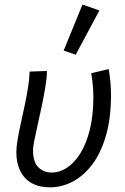

<svg xmlns="http://www.w3.org/2000/svg" viewBox="-20 -793 535 825"><path d="M194.6 12Q149.1 12 116.7 -5.9Q84.3 -23.9 67.3 -58Q50.2 -92.1 50.2 -139.8Q50.2 -161.2 55.7 -193.4Q61.1 -225.5 69.6 -263.8Q78 -302.1 86.5 -341.9Q94.9 -381.7 100.7 -418.7Q106.5 -455.6 107.3 -485.4L181.6 -488.1Q181.6 -460.7 175.5 -422.9Q169.4 -385.2 160.6 -342.9Q151.8 -300.6 142.9 -261.4Q134.1 -222.2 128 -192Q121.9 -161.7 121.9 -148Q121.9 -95.7 145.4 -73.6Q169 -51.5 203.2 -51.5Q235.4 -51.5 266.7 -71.5Q298 -91.5 323.9 -132Q349.8 -172.5 365.5 -233.9Q381.2 -295.3 381.2 -377.6Q381.2 -400.1 378.6 -428.5Q376 -457 372.1 -478.5L447.2 -496.1Q452.2 -466.7 454.6 -438Q457 -409.4 457 -386.9Q457 -284.6 435.1 -209.5Q413.1 -134.3 375.7 -85.4Q338.3 -36.4 291.6 -12.2Q244.8 12 194.6 12ZM305.2 -557.8 253.6 -575.9 334.4 -773.3 407.1 -748.1Z"/></svg>

Font: Source Sans Variable
Style: Italic
Weight: 200
Italic angle: -11°
Designer: Paul D. Hunt
Foundry: Adobe Systems Incorporated
Version: Version 3.006;hotconv 1.0.111;makeotfexe 2.5.65597